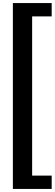

<svg xmlns="http://www.w3.org/2000/svg" viewBox="-20 -883 361 1266"><path d="M64.9 -862.8H320.8V-774.9H191.9V274.9H320.8V362.8H64.9Z"/></svg>

Font: Oakes Grotesk
Style: Bold
Weight: 700
Designer: Samuel Oakes
Foundry: Samuel Oakes
Version: Version 1.0 | wf-rip DC20170320